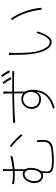

<svg xmlns="http://www.w3.org/2000/svg" viewBox="1058 -1902 885 3040"><g transform="rotate(-90 1500.0 -381.5)"><path d="M709 -667 690 -646C743 -608 831 -527 874 -468L896 -490C850 -548 764 -627 709 -667ZM236 -171C191 -171 152 -209 152 -277C152 -369 204 -435 263 -435C305 -435 333 -399 333 -342C333 -265 309 -171 236 -171ZM363 -345C363 -375 355 -402 341 -423V-593C410 -599 483 -612 547 -626V-659C483 -642 410 -629 341 -622V-713C341 -726 343 -763 345 -777H309C312 -763 313 -729 313 -713L314 -620L261 -618C208 -618 169 -621 106 -632V-601C157 -593 217 -590 262 -590L314 -592V-450C300 -459 283 -464 265 -464C176 -464 122 -365 122 -279C122 -174 192 -142 232 -142C252 -142 268 -146 283 -153C280 -126 279 -100 279 -72C279 7 327 28 495 28C559 28 650 19 692 10C758 -4 801 -34 804 -132C805 -173 804 -202 803 -230L770 -242C774 -208 775 -179 775 -139C775 -58 734 -32 682 -17C648 -8 558 0 496 0C324 0 306 -21 306 -89C306 -111 308 -148 311 -173C356 -218 363 -301 363 -345Z M1719 -781 1691 -768C1715 -736 1748 -682 1770 -642L1799 -657C1777 -695 1742 -750 1719 -781ZM1828 -804 1800 -791C1825 -759 1856 -708 1878 -666L1908 -681C1884 -722 1850 -773 1828 -804ZM1567 -335C1560 -255 1522 -202 1452 -202C1382 -202 1326 -246 1326 -326C1326 -403 1385 -458 1451 -458C1509 -458 1557 -424 1567 -335ZM1076 -616 1077 -582C1204 -594 1390 -600 1542 -602L1543 -455C1519 -475 1488 -486 1449 -486C1367 -486 1296 -411 1296 -326C1296 -230 1361 -174 1452 -174C1498 -174 1542 -198 1566 -245C1549 -118 1467 -26 1295 16L1323 41C1544 -29 1599 -164 1599 -304C1599 -351 1590 -391 1571 -422L1569 -602H1619C1765 -602 1844 -601 1894 -598V-628C1855 -628 1760 -630 1618 -630H1569L1570 -730C1570 -739 1572 -764 1573 -770H1535C1536 -766 1539 -743 1539 -730L1541 -629C1373 -627 1182 -619 1076 -616Z M2187 -681 2147 -683C2152 -667 2152 -625 2152 -606C2152 -551 2154 -425 2163 -344C2190 -94 2276 -4 2355 -4C2410 -4 2469 -60 2523 -224L2498 -245C2465 -124 2410 -35 2356 -35C2276 -35 2209 -158 2190 -348C2182 -440 2180 -549 2182 -609C2183 -633 2185 -669 2187 -681ZM2728 -648 2700 -636C2781 -526 2849 -357 2869 -158L2898 -171C2879 -356 2812 -531 2728 -648Z"/></g></svg>

Font: Harano Aji Gothic CN ExtraLight
Style: Regular
Weight: 250
Foundry: Masamichi Hosoda
Version: HaranoAjiGothicCN-ExtraLight version 20230610;ttx 4.39.4